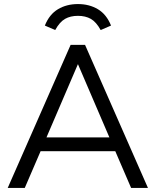

<svg xmlns="http://www.w3.org/2000/svg" viewBox="-20 -926 767 946"><path d="M626 0 548 -181H180L102 0H18L328 -705H399L709 0ZM209 -249H519L364 -610ZM527 -800 476 -778Q454 -818 427.5 -833Q401 -848 364 -848Q327 -848 300.5 -833Q274 -818 252 -778L201 -800Q223 -855 265.5 -880.5Q308 -906 364 -906Q420 -906 462.5 -880.5Q505 -855 527 -800Z"/></svg>

Font: wassup Sans
Style: Regular
Weight: 400
Version: Version 2.001